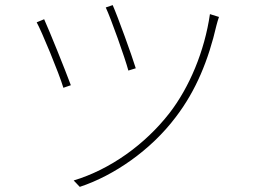

<svg xmlns="http://www.w3.org/2000/svg" viewBox="-20 -712 996 748"><path d="M419 -692.1 392 -682.9C411.9 -641 467 -486.2 480.1 -437.1L508.9 -446C495 -492.2 438.2 -649.1 419 -692.1ZM797.9 -657C777 -512.8 718 -371.8 639.9 -271C544.7 -148.8 409.1 -51.8 267 -8.9L290.8 16C424.7 -28.1 568.2 -127.8 664.1 -255C744 -359 792.3 -479 823.2 -612.9C825.3 -621.1 830.3 -638.8 833.1 -646ZM152 -637.1 122.9 -625C141 -593 209.9 -427.2 226.9 -370L256 -380C233 -442.1 172.9 -590.9 152 -637.1Z"/></svg>

Font: Karasuma Gothic
Style: Thin
Weight: 200
Designer: Rasmus Andersson / Ryoko Ishizuka
Foundry: rsms
Version: Version 1.00